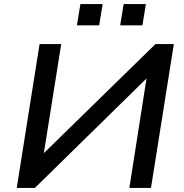

<svg xmlns="http://www.w3.org/2000/svg" viewBox="-20 -921 900 941"><path d="M62 0 174 -705H280L192 -152H176L742 -705H832L720 0H614L701 -555L716 -554L151 0ZM569 -797 586 -901H695L678 -797ZM357 -797 374 -901H483L466 -797Z"/></svg>

Font: Nunito Sans 10pt SemiExpanded SemiBold
Style: Italic
Weight: 600
Width: 6
Italic angle: -9°
Designer: Vernon Adams
Foundry: Vernon Adams
Version: Version 3.101;gftools[0.9.27]